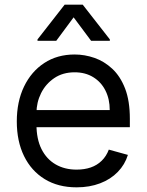

<svg xmlns="http://www.w3.org/2000/svg" viewBox="-20 -784 622 815"><path d="M305.2 11.2Q226.6 11.2 169.7 -23.7Q112.8 -58.6 82 -121.6Q51.3 -184.6 51.3 -268.6Q51.3 -352.5 82 -416.5Q112.8 -480.5 168 -516.6Q223.1 -552.7 296.9 -552.7Q339.4 -552.7 380.9 -538.3Q422.4 -523.9 456.5 -492.2Q490.7 -460.4 511 -408.2Q531.2 -356 531.2 -279.8V-244.1H110.8V-316.9H445.8Q445.8 -363.3 427.7 -399.4Q409.7 -435.5 376 -456.3Q342.3 -477.1 296.9 -477.1Q246.6 -477.1 210.2 -452.4Q173.8 -427.7 154.3 -388.4Q134.8 -349.1 134.8 -304.2V-255.9Q134.8 -193.8 156.2 -151.1Q177.7 -108.4 216.1 -86.2Q254.4 -64 305.2 -64Q338.4 -64 365.2 -73.2Q392.1 -82.5 411.6 -101.6Q431.2 -120.6 441.9 -148.9L522.9 -126.5Q510.3 -85.4 480 -54.2Q449.7 -22.9 405 -5.9Q360.4 11.2 305.2 11.2ZM366.7 -610.8 292.5 -710.4 218.8 -610.8H139.2V-616.7L254.4 -764.2H331.1L446.3 -616.7V-610.8Z"/></svg>

Font: Sahel VF Regular
Style: Regular
Weight: 400
Foundry: Saber Rastikerdar (saber.rastikerdar@gmail.com)
Version: Version 3.4.0